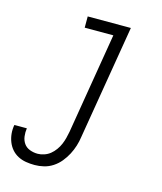

<svg xmlns="http://www.w3.org/2000/svg" viewBox="-153 -602 765 907"><g transform="rotate(15 229.0 -148.5)"><path d="M102 223Q80 223 59 219.5Q38 216 20 206.5Q2 197 -11 182Q-24 167 -31.5 148Q-39 129 -41 108Q-43 87 -39 65H22Q19 85 21.5 104.5Q24 124 34.5 139Q45 154 63.5 161Q82 168 102 168Q117 168 133.5 162.5Q150 157 163 146.5Q176 136 186.5 121.5Q197 107 203.5 91.5Q210 76 214 60.5Q218 45 221 29L303 -465H163V-520H374L281 38Q278 60 271 82.5Q264 105 253 126Q242 147 226.5 166Q211 185 190.5 198.5Q170 212 147 217.5Q124 223 102 223Z"/></g></svg>

Font: Iosevka Curly Slab Light
Style: Italic
Weight: 300
Italic angle: -9°
Monospace: yes
Designer: Belleve Invis
Foundry: Belleve Invis
Version: Version 22.1.2; ttfautohint (v1.8.4)